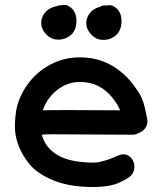

<svg xmlns="http://www.w3.org/2000/svg" viewBox="-20 -751 642 771"><path d="M305 -2Q358 2 395 -2Q432 -6 455 -16Q473 -24 489 -33Q510 -44 516.5 -62.5Q523 -81 517 -99Q511 -117 494.5 -126.5Q478 -136 455 -127Q436 -118 421 -112.5Q406 -107 378 -100Q361 -96 313 -100Q241 -106 200 -135.5Q159 -165 148 -210H151Q151 -213 331 -211L511 -210Q525 -210 537 -217Q555 -223 565 -239Q575 -255 571 -274Q569 -286 564 -308.5Q559 -331 554 -345Q544 -373 523 -400Q491 -447 444 -478.5Q397 -510 341 -518Q263 -528 200.5 -500.5Q138 -473 97.5 -421Q57 -369 45 -308Q38 -258 40.5 -226.5Q43 -195 56 -163Q68 -130 96 -95Q123 -60 177.5 -34Q232 -8 305 -2ZM152 -308Q170 -362 217.5 -395.5Q265 -429 327 -420Q395 -411 441 -346Q457 -323 462 -308Q210 -310 152 -308ZM285 -647Q290 -671 283 -694Q275 -717 253 -728Q245 -732 233 -731Q231 -730 229 -730Q228 -730 227.5 -730Q227 -730 226 -730H225Q217 -730 202 -725Q174 -718 159.5 -699Q145 -680 145.5 -657.5Q146 -635 163 -616Q182 -594 208.5 -592Q235 -590 257 -604.5Q279 -619 285 -647ZM466 -646Q471 -670 464 -693Q456 -716 434 -727Q426 -731 414 -730Q412 -729 405 -729Q401 -729 399.5 -729Q398 -729 397 -729H396Q388 -729 383 -724Q355 -717 340.5 -698Q326 -679 326.5 -656.5Q327 -634 344 -615Q363 -593 389.5 -591Q416 -589 438 -603.5Q460 -618 466 -646Z"/></svg>

Font: Balsamiq Sans
Style: Regular
Weight: 400
Designer: Michael Angeles
Foundry: Balsamiq SRL
Version: Version 1.020; ttfautohint (v1.8.4.7-5d5b);gftools[0.9.26]